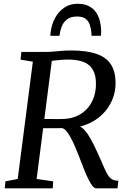

<svg xmlns="http://www.w3.org/2000/svg" viewBox="-20 -1026 696 1046"><path d="M6 0 9.5 -38 76.5 -51 159 -690 92 -701 96.5 -743H224.5Q249 -743 271 -745Q293 -747 316.2 -749Q339.5 -751 367.5 -751Q454 -751 507 -732Q560 -713 584.5 -674.5Q609 -636 609.5 -578.5Q610.5 -515.5 582 -462.2Q553.5 -409 502 -374.2Q450.5 -339.5 382 -330.5L400 -339.5Q418.5 -340.5 436.8 -321.2Q455 -302 471.5 -273.2Q488 -244.5 501 -216Q514 -187.5 522.5 -169.5Q538.5 -132.5 549.5 -107.8Q560.5 -83 570.5 -68.5Q580.5 -54 593 -47.8Q605.5 -41.5 625 -41.5L620 0H505Q495.5 0 485.2 -11.2Q475 -22.5 462.5 -47.5Q450 -72.5 434 -113Q420.5 -149 406 -185.5Q391.5 -222 376.8 -253.5Q362 -285 347.2 -305Q332.5 -325 318.5 -328Q316 -328 301.8 -327.8Q287.5 -327.5 268.2 -327.5Q249 -327.5 230.2 -327.5Q211.5 -327.5 200 -327.5L207.5 -378Q218 -378 236.5 -377.8Q255 -377.5 274.5 -377.5Q294 -377.5 309.5 -377.5Q325 -377.5 329.5 -378Q370.5 -380 403 -395.8Q435.5 -411.5 458 -437.8Q480.5 -464 492.2 -499.5Q504 -535 502.5 -577Q501 -639 465.8 -670.2Q430.5 -701.5 348 -701.5Q338 -701.5 316.5 -700.2Q295 -699 274.2 -696.2Q253.5 -693.5 245 -690L266.5 -727.5L179.5 -51L270 -38L267 0ZM402.5 -1005.5Q440 -1005.5 465 -992.2Q490 -979 504.2 -957.2Q518.5 -935.5 524.8 -909.2Q531 -883 531 -856.5Q531 -850 530.8 -843.5Q530.5 -837 529 -831H478.5Q478.5 -835.5 478.2 -840.5Q478 -845.5 477.5 -850.5Q475.5 -872 469 -891.5Q462.5 -911 446.5 -923.5Q430.5 -936 399.5 -936Q364 -936 344 -919.5Q324 -903 315.2 -878.8Q306.5 -854.5 304 -831H254.5Q254.5 -838.5 255.2 -844.8Q256 -851 257 -858Q263 -898 282 -931.5Q301 -965 331.5 -985.2Q362 -1005.5 402.5 -1005.5Z"/></svg>

Font: Merriweather 28pt
Style: Italic
Weight: 400
Italic angle: -7.8°
Version: Version 2.101